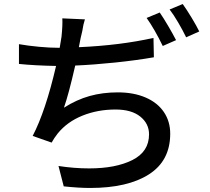

<svg xmlns="http://www.w3.org/2000/svg" viewBox="-20 -874 1040 952"><path d="M853 -675 787 -646Q746 -730 707 -785L772 -812Q790 -786 813.5 -746Q837 -706 853 -675ZM968 -718 903 -689Q886 -724 863.5 -762.5Q841 -801 821 -827L886 -854Q906 -826 930.5 -785.5Q955 -745 968 -718ZM271 -637H276L285 -692Q291 -750 289 -783L401 -778Q393 -754 388 -720L380 -686L371 -640Q575 -649 741 -686L743 -590Q657 -575 551.5 -564Q446 -553 353 -549Q320 -405 297 -340Q360 -380 424.5 -398Q489 -416 564 -416Q643 -416 702 -390.5Q761 -365 792.5 -318.5Q824 -272 824 -211Q824 -77 718.5 -9.5Q613 58 427 58Q370 58 296 50L270 -51Q348 -39 422 -39Q554 -39 636.5 -80.5Q719 -122 719 -208Q719 -261 675.5 -296Q632 -331 553 -331Q464 -331 388.5 -300.5Q313 -270 266 -212Q248 -189 236 -167L142 -200Q206 -323 258 -547Q151 -549 74 -557V-655Q120 -647 173.5 -642Q227 -637 271 -637Z"/></svg>

Font: Sinter Medium
Style: Regular
Weight: 500
Foundry: Adobe & rsms
Version: Version 1.000